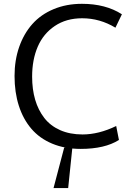

<svg xmlns="http://www.w3.org/2000/svg" viewBox="-20 -754 670 986"><path d="M330.1 211.9H254.9L309.6 3.9H351.6ZM401.9 -660.2Q320.3 -660.2 261.5 -620.6Q202.6 -581.1 173.8 -514.2Q145 -447.3 145 -360.4Q145 -295.4 160.6 -241.9Q176.3 -188.5 207.5 -148.2Q238.8 -107.9 288.8 -85.7Q338.9 -63.5 403.8 -63.5Q487.3 -63.5 576.7 -106.9L590.8 -35.2Q518.1 10.7 394 10.7Q312.5 10.7 247.8 -16.4Q183.1 -43.5 140.9 -93Q98.6 -142.6 76.7 -211.2Q54.7 -279.8 54.7 -363.8Q54.7 -444.8 78.6 -513.2Q102.5 -581.5 146.2 -630.6Q189.9 -679.7 255.4 -707Q320.8 -734.4 400.9 -734.4Q522.5 -734.4 606 -680.7L572.8 -611.8Q492.7 -660.2 401.9 -660.2Z"/></svg>

Font: Oxygen
Style: Regular
Weight: 400
Designer: Vernon Adams
Foundry: Vernon Adams
Version: Version Release 0.2.3 webfont; ttfautohint (v0.93.3-1d66) -l